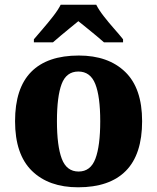

<svg xmlns="http://www.w3.org/2000/svg" viewBox="-20 -786 668 816"><path d="M312 10Q187 10 115.5 -60Q44 -130 44 -271Q44 -411 112.5 -480.5Q181 -550 315 -550Q440 -550 512 -480.5Q584 -411 584 -271Q584 -130 515 -60Q446 10 312 10ZM314 -57Q365 -57 385.5 -111.5Q406 -166 406 -271Q406 -376 385 -429Q364 -482 313 -482Q262 -482 242 -429Q222 -376 222 -271Q222 -166 242.5 -111.5Q263 -57 314 -57ZM124 -619Q140 -638 162.5 -664Q185 -690 206 -717Q227 -744 238 -766H389Q400 -744 421 -717Q442 -690 465 -664Q488 -638 503 -619V-606H422Q410 -617 390 -633.5Q370 -650 349 -667Q328 -684 313 -696Q298 -684 277.5 -667Q257 -650 237 -633.5Q217 -617 205 -606H124Z"/></svg>

Font: Noto Serif Georgian ExtraBold
Style: Regular
Weight: 800
Designer: Monotype Design Team, Akaki Razmadze
Foundry: Google LLC
Version: Version 2.003; ttfautohint (v1.8.4.7-5d5b)